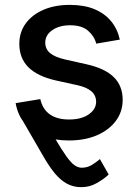

<svg xmlns="http://www.w3.org/2000/svg" viewBox="-20 -567 568 791"><path d="M129.9 -132.8Q174.8 -51.3 204.3 -0.7Q233.9 49.8 253.4 76.9Q272.9 104 287.6 114Q302.2 124 316.9 124Q339.8 124 359.1 112.1Q378.4 100.1 391.6 88.4L427.7 151.9Q409.7 169.4 379.6 186.8Q349.6 204.1 315.4 204.1Q280.8 204.1 253.9 188.7Q227.1 173.3 205.1 146.2Q183.1 119.1 162.6 84L60.5 -92.3ZM264.2 11.7Q204.6 11.7 158.2 -5.9Q111.8 -23.4 82.5 -57.9Q53.2 -92.3 44.4 -142.1L146 -158.7Q155.8 -116.2 185.8 -95.5Q215.8 -74.7 264.2 -74.7Q315.4 -74.7 345.7 -95.9Q376 -117.2 376 -147.5Q376 -173.8 356.7 -190.7Q337.4 -207.5 299.8 -215.8L209 -235.8Q133.8 -252.9 96.7 -290.3Q59.6 -327.6 59.6 -386.2Q59.6 -434.6 86.2 -470.7Q112.8 -506.8 159.7 -526.9Q206.5 -546.9 267.6 -546.9Q326.7 -546.9 369.4 -529.1Q412.1 -511.2 438.2 -479Q464.4 -446.8 473.6 -403.8L376.5 -387.2Q368.7 -418 342.8 -440.4Q316.9 -462.9 269 -462.9Q224.6 -462.9 195.6 -442.9Q166.5 -422.9 166.5 -391.6Q166.5 -364.7 186.5 -348.1Q206.5 -331.5 249 -321.8L336.4 -302.2Q412.6 -285.2 449 -249Q485.4 -212.9 485.4 -155.8Q485.4 -106.4 457 -68.6Q428.7 -30.8 378.9 -9.5Q329.1 11.7 264.2 11.7Z"/></svg>

Font: Inter 18pt Medium
Style: Regular
Weight: 500
Designer: Rasmus Andersson
Foundry: rsms
Version: Version 4.001;git-66647c0bb